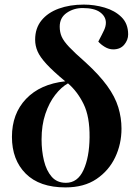

<svg xmlns="http://www.w3.org/2000/svg" viewBox="-20 -802 603 836"><path d="M265 14Q152 14 92 -46Q32 -106 32 -206Q32 -307 93.5 -371.5Q155 -436 264 -448Q211 -492 182.5 -523Q154 -554 143.5 -578.5Q133 -603 133 -629Q133 -679 160.5 -713Q188 -747 236 -764.5Q284 -782 345 -782Q391 -782 435.5 -769Q480 -756 509 -727.5Q538 -699 538 -652Q538 -628 521 -607.5Q504 -587 473 -587Q454 -587 436 -598Q418 -609 408 -621Q426 -655 433.5 -671.5Q441 -688 441 -703Q441 -730 416 -748.5Q391 -767 340 -767Q301 -767 270.5 -746Q240 -725 240 -686Q240 -662 248.5 -642.5Q257 -623 281 -597.5Q305 -572 353 -530Q412 -476 446.5 -428.5Q481 -381 495 -335Q509 -289 509 -242Q509 -175 481.5 -117Q454 -59 400 -22.5Q346 14 265 14ZM267 -6Q318 -6 343.5 -61.5Q369 -117 370 -204Q371 -294 344 -349Q317 -404 276 -439Q247 -423 220.5 -389Q194 -355 177.5 -306Q161 -257 161 -195Q161 -145 171.5 -102Q182 -59 205 -32.5Q228 -6 267 -6Z"/></svg>

Font: Literata 72pt SemiBold
Style: Italic
Weight: 600
Italic angle: -2°
Designer: Latin by Veronika Burian and Jose Scaglione. Greek by Irene Vlachou. Cyrillic by Vera Evstafieva
Foundry: TypeTogether
Version: Version 3.002